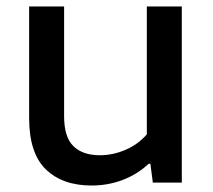

<svg xmlns="http://www.w3.org/2000/svg" viewBox="-20 -564 658 593"><path d="M70 -199V-544H178V-205Q178 -140.5 206.8 -112.5Q235.5 -84.5 288.5 -84.5Q328 -84.5 367 -101Q406 -117.5 433.5 -149V-544H541.5V0H452L444.5 -58H439Q403.5 -25 358.2 -8Q313 9 263 9Q173 9 121.5 -41Q70 -91 70 -199Z"/></svg>

Font: Encode Sans Semi Expanded Medium
Style: Regular
Weight: 500
Width: 6
Designer: Multiple Designers
Foundry: Impallari Type
Version: Version 2.000